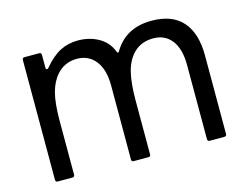

<svg xmlns="http://www.w3.org/2000/svg" viewBox="-82 -694 1063 825"><g transform="rotate(-15 449.5 -281.5)"><path d="M81 0Q71 0 71 -10V-543Q71 -553 81 -553H146Q156 -553 156 -543V-486Q156 -478 161 -478Q165 -478 168 -482Q205 -526 241 -544.5Q277 -563 320 -563Q372 -563 412.5 -540Q453 -517 469 -474Q474 -462 480 -473Q533 -563 648 -563Q740 -563 786 -510.5Q832 -458 832 -360V-10Q832 0 822 0H757Q747 0 747 -10V-340Q747 -411 717.5 -449.5Q688 -488 635 -488Q580 -488 545 -451Q517 -421 505.5 -373Q494 -325 494 -250V-10Q494 0 484 0H419Q409 0 409 -10V-340Q409 -410 378.5 -449Q348 -488 296 -488Q241 -488 206 -448Q180 -419 168 -373Q156 -327 156 -250V-10Q156 0 146 0Z"/></g></svg>

Font: Open Sauce Two
Style: Regular
Weight: 400
Designer: Alfredo Marco Pradil
Foundry: Creative Sauce Fz LLC
Version: Version 1.477